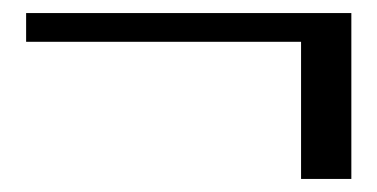

<svg xmlns="http://www.w3.org/2000/svg" viewBox="-20 -346 578 294"><path d="M20 -282V-326H518V-282ZM441 -72V-307H518V-72Z"/></svg>

Font: Libre Bodoni
Style: Italic
Weight: 400
Italic angle: -13°
Designer: Pablo Impallari, Rodrigo Fuenzalida
Foundry: Impallari Type
Version: Version 2.005;gftools[0.9.23]